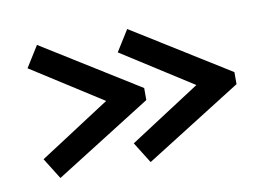

<svg xmlns="http://www.w3.org/2000/svg" viewBox="-49 -549 720 503"><g transform="rotate(-10 311.0 -298.0)"><path d="M332 -283 75 -121 40 -177 228 -299 40 -419 75 -475 332 -315ZM572 -283 315 -121 280 -177 468 -299 280 -419 315 -475 572 -315Z"/></g></svg>

Font: Turret Road Medium
Style: Regular
Weight: 500
Designer: Noponies
Foundry: Noponies
Version: Version 1.001; ttfautohint (v1.8)